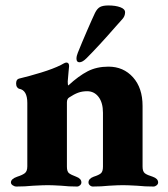

<svg xmlns="http://www.w3.org/2000/svg" viewBox="-20 -680 614 703"><path d="M20 -12Q20 -25 43 -33Q62 -39 71 -46Q80 -53 80 -71V-303Q80 -350 50 -355Q46 -356 42.5 -361Q39 -366 39 -374Q39 -389 49 -392Q87 -401 131 -414.5Q175 -428 203 -442Q205 -443 212 -447Q219 -451 223 -451Q233 -451 233 -438L231 -417Q228 -384 228 -382Q228 -369 230 -367Q268 -402 301 -419Q334 -436 377 -436Q432 -436 467 -397Q502 -358 502 -292V-70Q502 -52 510.5 -45.5Q519 -39 539 -33Q559 -26 559 -12Q559 -6 553.5 -1.5Q548 3 542 3Q511 3 482 0Q446 -2 430 -2Q413 -2 379 0Q351 3 320 3Q314 3 309 -1.5Q304 -6 304 -12Q304 -26 323 -33Q342 -39 349.5 -45.5Q357 -52 357 -70V-267Q357 -304 341 -325Q325 -346 299 -346Q281 -346 266 -340.5Q251 -335 233 -323Q225 -318 225 -305V-70Q225 -52 232.5 -46Q240 -40 259 -33Q278 -26 278 -12Q278 -6 273 -1.5Q268 3 262 3Q232 3 205 0Q171 -2 155 -2Q139 -2 101 0Q71 3 40 3Q33 3 26.5 -1.5Q20 -6 20 -12ZM260 -465Q260 -475 265 -487Q279 -522 298.5 -567Q318 -612 328 -633Q336 -649 346.5 -654.5Q357 -660 377 -660Q403 -660 420.5 -653.5Q438 -647 438 -635Q438 -621 428 -610L403 -582Q342 -512 297 -467Q282 -452 271 -452Q260 -452 260 -465Z"/></svg>

Font: EB Garamond ExtraBold
Style: Regular
Weight: 800
Designer: Georg Duffner and Octavio Pardo
Foundry: Georg Duffner
Version: Version 1.000